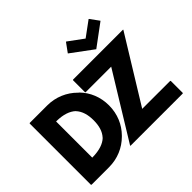

<svg xmlns="http://www.w3.org/2000/svg" viewBox="-228 -1469 1821 1821"><g transform="rotate(-45 682.0 -558.5)"><path d="M447 -234V-233C406 -194 342 -171 249 -170H244V-655H249C340 -654 404 -631 446 -592V-591C487 -547 504 -485 504 -412C504 -339 488 -278 447 -234ZM53 -818V3L57 7H292C406 7 508 -37 583 -112L591 -120C662 -192 707 -291 707 -408C707 -522 665 -620 594 -693H593L584 -701C510 -776 406 -822 292 -822H57ZM1307 -822H638L634 -818V-657L638 -653H981L578 4L581 7H1281L1285 3V-158L1281 -162H906L1310 -819ZM843 -1121 779 -1033 782 -1030 998 -870 1214 -1030 1217 -1033 1153 -1121 1149 -1124 998 -1013 847 -1124Z"/></g></svg>

Font: Hussar Woodtype
Style: Bd
Weight: 900
Foundry: Cannot Into Space Fonts
Version: Version 1.07